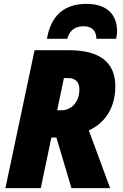

<svg xmlns="http://www.w3.org/2000/svg" viewBox="-20 -974 637 994"><path d="M223 -773H328C343 -825 376 -838 414 -838C456 -838 479 -814 479 -773H581C584 -785 586 -799 586 -813C586 -898 534 -954 428 -954C310 -954 243 -891 223 -773ZM8 0H191L246 -262H272L350 0H550L440 -299C509 -330 577 -400 577 -528C577 -651 496 -714 338 -714H159ZM297 -403H276L311 -570H331C374 -570 391 -546 391 -512C391 -445 350 -403 297 -403Z"/></svg>

Font: Noto Sans SemiCondensed Black
Style: Italic
Weight: 900
Width: 4
Italic angle: -12°
Designer: Monotype Design Team
Foundry: Monotype Imaging Inc.
Version: Version 2.013